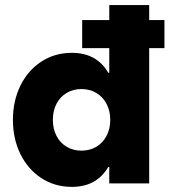

<svg xmlns="http://www.w3.org/2000/svg" viewBox="-20 -727 672 761"><path d="M413.1 0V-65.4H409.2Q363.3 13.7 264.6 13.7Q197.3 13.7 144 -21Q90.8 -55.7 61 -116.2Q31.2 -176.8 31.2 -252Q31.2 -327.1 61 -387.7Q90.8 -448.2 144 -482.9Q197.3 -517.6 264.6 -517.6Q363.3 -517.6 409.2 -438.5H413.1V-536.1H305.7V-647.5H413.1V-707H571.3V-647.5H631.8V-536.1H571.3V0ZM417 -252Q417 -287.6 402.3 -315.4Q387.7 -343.3 361.8 -358.6Q335.9 -374 302.7 -374Q270 -374 244.1 -358.6Q218.3 -343.3 203.9 -315.4Q189.5 -287.6 189.5 -252Q189.5 -216.3 203.9 -188.5Q218.3 -160.6 244.1 -145.3Q270 -129.9 302.7 -129.9Q335.9 -129.9 361.8 -145.3Q387.7 -160.6 402.3 -188.5Q417 -216.3 417 -252Z"/></svg>

Font: Wanted Sans ExtraBold
Style: Regular
Weight: 800
Designer: Original Design by Kil Hyung-jin and Kang Hanbin, Wanted Lab, Inc; Hangeul from Source Han Sans by Jang Soo-young and Ka
Foundry: Wanted Lab, Inc.
Version: Version 1.003